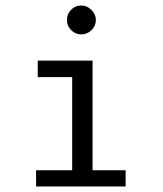

<svg xmlns="http://www.w3.org/2000/svg" viewBox="-20 -677 590 697"><path d="M111 0V-59H242V-397H117V-457H316V-59H436V0ZM275 -552Q254 -552 238.5 -567.5Q223 -583 223 -604Q223 -626 238 -641.5Q253 -657 275 -657Q296 -657 312 -641Q328 -625 328 -604Q328 -583 312 -567.5Q296 -552 275 -552Z"/></svg>

Font: Inconsolata SemiExpanded
Style: Regular
Weight: 400
Width: 6
Monospace: yes
Designer: Raph Levien, Cyreal, Brenton Simpson
Foundry: Raph Levien, Cyreal, Google
Version: Version 3.000; ttfautohint (v1.8.2.53-6de2)